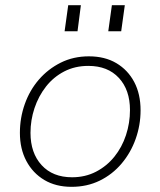

<svg xmlns="http://www.w3.org/2000/svg" viewBox="-20 -717 621 743"><path d="M257 6Q196 6 151.5 -20.5Q107 -47 82 -94Q57 -141 57 -203Q57 -261 76 -314.5Q95 -368 130.5 -409Q166 -450 215 -474.5Q264 -499 324 -499Q386 -499 430.5 -472.5Q475 -446 499.5 -399.5Q524 -353 524 -290Q524 -233 505 -179.5Q486 -126 450.5 -84Q415 -42 366 -18Q317 6 257 6ZM259 -31Q310 -31 351.5 -52.5Q393 -74 422.5 -110.5Q452 -147 467.5 -194Q483 -241 483 -291Q483 -369 440 -415.5Q397 -462 322 -462Q270 -462 228.5 -440.5Q187 -419 158 -382Q129 -345 113.5 -298.5Q98 -252 98 -203Q98 -125 141 -78Q184 -31 259 -31ZM399 -596 413 -697H463L449 -596ZM230 -596 244 -697H293L280 -596Z"/></svg>

Font: Hanken Grotesk ExtraLight
Style: Italic
Weight: 250
Italic angle: -8°
Designer: Alfredo Marco Pradil
Foundry: Hanken Design Co.
Version: Version 3.013